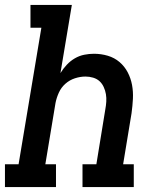

<svg xmlns="http://www.w3.org/2000/svg" viewBox="-27 -755 647 775"><path d="M-7 0V-92H48L140 -643H96V-735H263L217 -460Q228 -478 242.5 -493.5Q257 -509 275 -519.5Q293 -530 313 -534Q333 -538 352 -538Q381 -538 408 -530Q435 -522 455.5 -504.5Q476 -487 488.5 -463Q501 -439 506 -412Q511 -385 509.5 -356Q508 -327 504 -298L470 -92H513V0H306V-92H362L398 -313Q401 -329 402 -344.5Q403 -360 400.5 -375Q398 -390 391.5 -404Q385 -418 374.5 -427.5Q364 -437 349 -441.5Q334 -446 318 -446Q297 -446 275.5 -439Q254 -432 237 -417Q220 -402 210.5 -381Q201 -360 197 -339L156 -92H199V0Z"/></svg>

Font: Iosevka Slab SmBdExObl
Style: Regular
Weight: 600
Width: 7
Italic angle: -9°
Monospace: yes
Designer: Belleve Invis
Foundry: Belleve Invis
Version: Version 11.1.0; ttfautohint (v1.8.3)